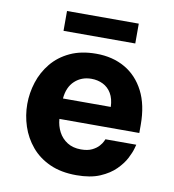

<svg xmlns="http://www.w3.org/2000/svg" viewBox="-81 -776 779 858"><g transform="rotate(10 309.0 -347.5)"><path d="M322 10Q252.2 10 201.1 -13.2Q150 -36.4 116.8 -76.1Q83.6 -115.8 67.4 -164.9Q51.2 -214 51.2 -265.6Q51.2 -315.6 66.9 -364.6Q82.6 -413.6 115.2 -453.3Q147.8 -493 197.9 -516.5Q248 -540 316.8 -540Q390.8 -540 447 -507.8Q503.2 -475.6 535 -413.7Q566.8 -351.8 566.8 -261.6V-224.6H204.2Q206.6 -192.8 220.6 -166.1Q234.6 -139.4 260.2 -123.2Q285.8 -107 322 -107Q352.8 -107 372.3 -116.6Q391.8 -126.2 402.9 -138.8Q414 -151.4 418.3 -161Q422.6 -170.6 422.6 -170.6H562.6Q562.6 -170.6 557.6 -152.2Q552.6 -133.8 539 -107.3Q525.4 -80.8 498.6 -53.8Q471.8 -26.8 428.9 -8.4Q386 10 322 10ZM204 -317.2H421Q419.6 -354.2 405.3 -378.3Q391 -402.4 367.2 -414.2Q343.4 -426 314.4 -426Q270 -426 239.3 -397.8Q208.6 -369.6 204 -317.2ZM479.6 -615.4H154V-705.4H479.6Z"/></g></svg>

Font: Be Vietnam Pro Variable Thin
Style: Regular
Weight: 100
Designer: Lam Bao, Tony Le, Vietanh Nguyen
Foundry: Yellow Type Foundry
Version: Version 1.002